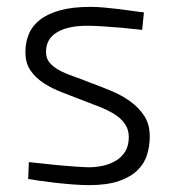

<svg xmlns="http://www.w3.org/2000/svg" viewBox="-20 -530 519 559"><path d="M394 -443Q365 -446 336 -449Q311 -451 283.5 -453Q256 -455 234 -455Q178 -455 146 -436Q114 -417 114 -379Q114 -360 124.5 -347.5Q135 -335 152.5 -325.5Q170 -316 193 -308Q216 -300 241 -290Q271 -279 302.5 -266Q334 -253 359 -235Q384 -217 400 -192.5Q416 -168 416 -133Q416 -106 408.5 -80.5Q401 -55 381 -35Q361 -15 326.5 -3Q292 9 239 9Q219 9 192.5 7Q166 5 140 2Q114 -1 93 -4Q72 -7 62 -9L64 -58Q105 -54 140 -50Q170 -47 199 -45Q228 -43 239 -43Q261 -43 282 -48Q303 -53 319.5 -63.5Q336 -74 345.5 -90.5Q355 -107 355 -131Q355 -153 343.5 -169.5Q332 -186 312.5 -198Q293 -210 268.5 -219.5Q244 -229 218 -239Q190 -250 161 -261Q132 -272 108 -287.5Q84 -303 69 -324.5Q54 -346 54 -378Q54 -407 64 -431Q74 -455 96.5 -472.5Q119 -490 155 -500Q191 -510 244 -510Q262 -510 283.5 -508Q305 -506 326.5 -503.5Q348 -501 367.5 -498Q387 -495 399 -494Z"/></svg>

Font: Panefresco 250wt
Style: Regular
Weight: 300
Version: Version 1.000